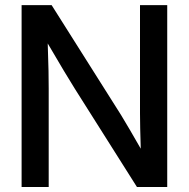

<svg xmlns="http://www.w3.org/2000/svg" viewBox="-20 -748 755 768"><path d="M66.4 0V-727.5H186.5L464.4 -287.6Q477.1 -267.1 499 -229.5Q521 -191.9 543 -153.3Q541.5 -192.9 540.8 -233.6Q540 -274.4 540 -294.4V-727.5H648.9V0H527.8L279.3 -393.1Q264.2 -417 235.6 -464.6Q207 -512.2 170.9 -574.2Q173.3 -510.3 174.1 -464.1Q174.8 -418 174.8 -393.6V0Z"/></svg>

Font: Inter Display Medium
Style: Regular
Weight: 500
Designer: Rasmus Andersson
Foundry: rsms
Version: Version 4.001;git-9221beed3